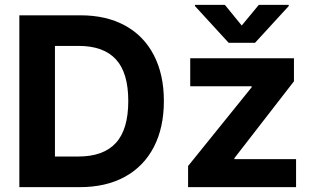

<svg xmlns="http://www.w3.org/2000/svg" viewBox="-20 -770 1289 790"><path d="M59.6 0V-707H311.5Q417.5 -707 494.6 -664.8Q571.8 -622.6 613 -543Q654.3 -463.4 654.3 -354.5Q654.3 -244.6 612.8 -164.8Q571.3 -85 493.7 -42.5Q416 0 308.6 0ZM302.7 -126Q405.3 -126 456.5 -181.6Q507.8 -237.3 507.8 -354.5Q507.8 -470.7 456.8 -525.9Q405.8 -581.1 303.7 -581.1H206.1V-126ZM753.9 -86.9 1015.6 -411.1V-415H762.7V-530.3H1189.5V-435.5L944.3 -119.1V-115.2H1198.2V0H753.9ZM974.6 -665 1044.9 -750H1168V-745.1L1029.3 -593.8H920.9L782.2 -745.1V-750H905.3Z"/></svg>

Font: Pretendard Std
Style: Bold
Weight: 700
Designer: Base glyphs from Inter by Rasmus Andersson; Hangeul glyphs from Noto Sans CJK(Source Han Sans) by Jang Soo-young and Kan
Foundry: Kil Hyung-jin
Version: Version 1.309